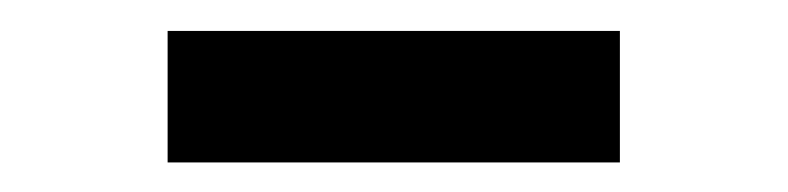

<svg xmlns="http://www.w3.org/2000/svg" viewBox="-20 -770 517 126"><path d="M386.8 -749.7V-663.4H90V-749.7Z"/></svg>

Font: Merriweather 7pt Light
Style: Regular
Weight: 300
Designer: Eben Sorkin
Foundry: Eben Sorkin
Version: Version 2.200;gftools[0.9.31]